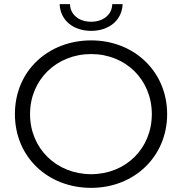

<svg xmlns="http://www.w3.org/2000/svg" viewBox="-20 -901 879 927"><path d="M52 -350C52 -142 212 6 420 6C629 6 787 -146 787 -350C787 -554 629 -706 420 -706C216 -706 52 -562 52 -350ZM125 -350C125 -516 253 -640 420 -640C587 -640 713 -516 713 -350C713 -184 587 -60 420 -60C253 -60 125 -184 125 -350ZM268 -881C271 -802 335 -752 420 -752C505 -752 569 -802 572 -881H522C521 -829 477 -796 420 -796C363 -796 319 -829 318 -881Z"/></svg>

Font: Malon Grotesk
Style: Regular
Weight: 400
Designer: Julieta Ulanovsky
Foundry: Julieta Ulanovsky
Version: Version 7.200